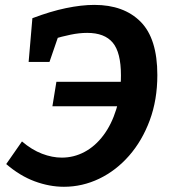

<svg xmlns="http://www.w3.org/2000/svg" viewBox="-20 -736 676 769"><path d="M4.9 -78.9 68 -169.5Q107.6 -135.8 148.3 -120.3Q189 -104.7 227.5 -104.7Q275.8 -104.7 318.6 -127.5Q361.4 -150.3 394.1 -193.9Q426.8 -237.4 445.6 -298.1Q464.4 -358.7 464.4 -434.4Q464.4 -525.9 431.6 -565.1Q398.8 -604.3 329.5 -604.3Q297.7 -604.3 263.3 -597.2Q229 -590.2 189.2 -578.3L217.1 -601.1L178.2 -488H94.7L109.7 -663.1Q181.6 -690.4 243.9 -703.4Q306.3 -716.4 358 -716.4Q476 -716.4 543.1 -649Q610.2 -581.6 610.2 -435.4Q610.2 -336.2 579.8 -254.1Q549.4 -172.1 497 -112.3Q444.6 -52.5 377.2 -20.2Q309.7 12.1 236 12.1Q177.8 12.1 118.6 -9.9Q59.4 -31.9 4.9 -78.9ZM189.9 -310.4 205.9 -408.5H472.6L456.6 -310.4Z"/></svg>

Font: Bitter Thin
Style: Italic
Weight: 100
Italic angle: -9°
Designer: Sol Matas, and Bitter project Authors
Foundry: Sol Matas
Version: Version 2.002